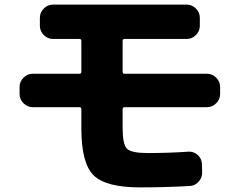

<svg xmlns="http://www.w3.org/2000/svg" viewBox="-20 -770 1040 833"><path d="M122 -305Q99 -305 82 -322Q65 -339 65 -362V-393Q65 -416 82 -433Q99 -450 122 -450H325Q333 -450 333 -459V-592Q333 -601 325 -601H210Q187 -601 170 -618Q153 -635 153 -658V-693Q153 -716 170 -733Q187 -750 210 -750H790Q813 -750 830 -733Q847 -716 847 -693V-658Q847 -635 830 -618Q813 -601 790 -601H520Q512 -601 512 -592V-459Q512 -450 520 -450H878Q901 -450 918 -433Q935 -416 935 -393V-362Q935 -339 918 -322Q901 -305 878 -305H520Q512 -305 512 -296V-216Q512 -143 531 -124.5Q550 -106 622 -106Q710 -106 798 -112Q821 -113 838 -97.5Q855 -82 856 -59L857 -23Q858 0 842 18Q826 36 803 37Q695 43 588 43Q439 43 386 -9.5Q333 -62 333 -212V-296Q333 -305 325 -305Z"/></svg>

Font: Rounded Mplus 1c ExtraBold
Style: Regular
Weight: 800
Version: Version 1.059.20150529